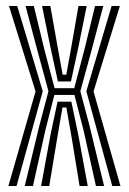

<svg xmlns="http://www.w3.org/2000/svg" viewBox="-20 -620 430 640"><path d="M62.5 0 111 -200.5 141.5 -316 105.5 -448.5 65.2 -600H92.8L127.2 -457.8L162 -326H227.5L262 -457.2L296.8 -600H324.2L284 -448L247.8 -316L278.5 -200.5L327 0H299.8L258.8 -184.2L228.2 -303.5H161.2L130.8 -184.2L89.8 0ZM117 0 148.5 -171.5 171.8 -281.2H217.8L240.8 -171.5L272.5 0H245.2L220 -154.5L201.2 -261.8H188.2L169.8 -154.5L144.2 0ZM8 0 98.5 -315.2 10 -600H37.5L122.5 -315.8L35.2 0ZM354.2 0 267.8 -315.8 352 -600H379.5L291.8 -315.2L381.5 0ZM173 -348.5 147.5 -465.5 120.2 -600H147.8L170 -475L188.8 -371H201L219.8 -475L241.5 -600H269L241.8 -465.2L216.5 -348.5Z"/></svg>

Font: Big Shoulders Inline Display Thin ExtraBold
Style: Regular
Weight: 800
Version: Version 2.002